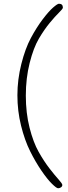

<svg xmlns="http://www.w3.org/2000/svg" viewBox="-20 -792 366 1026"><path d="M92.5 -120.5C105.5 -68.2 121.7 -22.7 141 16C160.3 54.7 180.5 89.3 201.5 120C222.5 150.7 241.2 174 257.5 190C273.8 206 284.8 214 290.5 214C296.2 214 301.3 212.3 306 209C310.7 205.7 313 201.5 313 196.5C313 191.5 306.3 181.7 293 167C279.7 152.3 263.3 132.5 244 107.5C224.7 82.5 205.5 53.2 186.5 19.5C167.5 -14.2 151.3 -57.2 138 -109.5C124.7 -161.8 118 -219 118 -281C118 -343 124.8 -401.2 138.5 -455.5C152.2 -509.8 168.7 -553.3 188 -586C207.3 -618.7 226.7 -646.7 246 -670C265.3 -693.3 281.8 -711.7 295.5 -725C309.2 -738.3 316 -747 316 -751C316 -765 309 -772 295 -772C289.7 -772 279.2 -765.2 263.5 -751.5C247.8 -737.8 229.2 -716.7 207.5 -688C185.8 -659.3 165 -626.3 145 -589C125 -551.7 108 -505.3 94 -450C80 -394.7 73 -339 73 -283C73 -227 79.5 -172.8 92.5 -120.5Z"/></svg>

Font: Sorts Mill Goudy
Style: Regular
Weight: 400
Version: Version 003.101